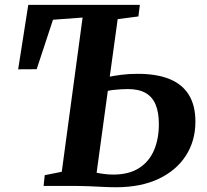

<svg xmlns="http://www.w3.org/2000/svg" viewBox="-20 -763 851 788"><path d="M455.5 5.5Q433 5.5 402.5 4Q372 2.5 342 1.2Q312 0 290 0H159L163.5 -44L233.5 -58L319 -691L197.5 -682L130.5 -479L54.5 -478.5L96 -743H554L548 -695.5L463 -684.5L430.5 -448.5Q447.5 -452 477.8 -456Q508 -460 545.5 -460Q623.5 -460 676 -438.5Q728.5 -417 755.2 -373.5Q782 -330 782 -264Q782 -185.5 743.2 -124.8Q704.5 -64 631.5 -29.2Q558.5 5.5 455.5 5.5ZM445 -46.5Q509 -46.5 550.5 -73Q592 -99.5 612 -146.2Q632 -193 632 -253.5Q632 -301.5 618.8 -333.5Q605.5 -365.5 577.5 -381.5Q549.5 -397.5 503.5 -397.5Q492 -397.5 476.2 -396.5Q460.5 -395.5 446 -394Q431.5 -392.5 422.5 -390L376.5 -54Q391 -51 409 -48.8Q427 -46.5 445 -46.5Z"/></svg>

Font: Merriweather 28pt
Style: Bold Italic
Weight: 700
Italic angle: -7.8°
Version: Version 2.101